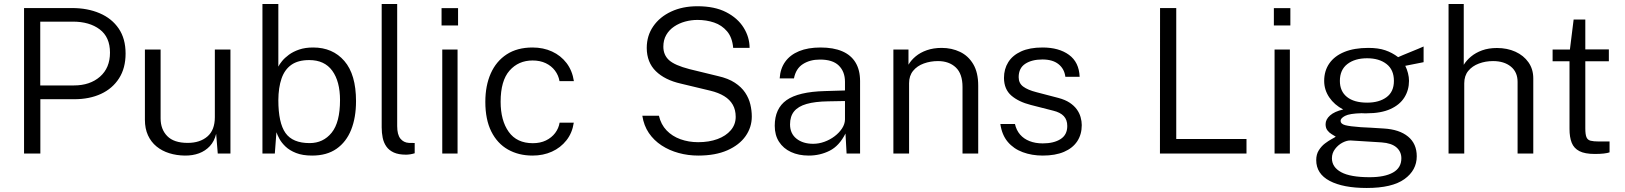

<svg xmlns="http://www.w3.org/2000/svg" viewBox="-20 -763 8074 954"><path d="M99.5 0V-723H338Q415 -723 475.2 -697.2Q535.5 -671.5 569.8 -621.2Q604 -571 604 -497Q604 -424.5 571.5 -373.8Q539 -323 481.8 -296.5Q424.5 -270 349 -270H180.5V0ZM180 -338.5H347.5Q427 -338.5 476.8 -382Q526.5 -425.5 526.5 -501.5Q526.5 -578.5 475.5 -617Q424.5 -655.5 342 -655.5H180Z M898.5 10Q857 9.5 821 -1.8Q785 -13 757.8 -35.2Q730.5 -57.5 715.2 -90.8Q700 -124 700 -168V-517H778V-175Q778 -120.5 811 -86.8Q844 -53 912.5 -53Q973.5 -53 1010.5 -84.8Q1047.5 -116.5 1047.5 -181V-517H1125V0H1062L1054 -98Q1045 -61 1022.8 -37Q1000.5 -13 968.8 -1.2Q937 10.5 898.5 10Z M1531 10Q1483.5 10 1451.2 -2.8Q1419 -15.5 1399 -34.5Q1379 -53.5 1368.5 -73Q1358 -92.5 1353.5 -106L1345.5 0H1284V-743H1363V-432Q1368.5 -443.5 1381.5 -459.5Q1394.5 -475.5 1415.5 -491Q1436.5 -506.5 1466.5 -516.8Q1496.5 -527 1536 -527Q1633 -527 1691 -460Q1749 -393 1749 -260.5Q1749 -179 1724.8 -118.2Q1700.5 -57.5 1652.2 -23.8Q1604 10 1531 10ZM1518.5 -52Q1586 -52 1627.8 -103.5Q1669.5 -155 1669.5 -265.5Q1669.5 -358.5 1631 -411.5Q1592.5 -464.5 1516.5 -464.5Q1461 -464.5 1427.5 -440.8Q1394 -417 1378.8 -372.5Q1363.5 -328 1363 -265.5Q1363 -152.5 1398.5 -102.2Q1434 -52 1518.5 -52Z M1997.5 5.5Q1960.5 5.5 1936.8 -5.2Q1913 -16 1899.8 -35Q1886.5 -54 1881.5 -78.5Q1876.5 -103 1876.5 -130V-743H1953.5V-136.5Q1953.5 -94 1969.5 -74.2Q1985.5 -54.5 2011.5 -53L2040.5 -52.5V-1.5Q2029.5 2 2018 3.8Q2006.5 5.5 1997.5 5.5Z M2253.5 -517V0H2177.5V-517ZM2256 -722.5V-636.5H2174V-722.5Z M2626 -527Q2679.5 -527 2723 -507Q2766.5 -487 2795 -449.8Q2823.5 -412.5 2831.5 -360H2760Q2755 -389 2737.5 -412.2Q2720 -435.5 2691.8 -449Q2663.5 -462.5 2626.5 -462.5Q2556 -462.5 2511.8 -412.2Q2467.5 -362 2467.5 -257.5Q2467.5 -164 2507.8 -107.8Q2548 -51.5 2627.5 -51.5Q2664.5 -51.5 2692.8 -65.2Q2721 -79 2738.5 -102.2Q2756 -125.5 2760.5 -153.5H2831Q2823.5 -102.5 2794.5 -65.8Q2765.5 -29 2722.2 -9.5Q2679 10 2626 10Q2557 10 2504 -20Q2451 -50 2421.2 -109.5Q2391.5 -169 2391.5 -257Q2391.5 -337.5 2418.5 -398.2Q2445.5 -459 2497.8 -493Q2550 -527 2626 -527Z M3449.5 10Q3399 10 3352.2 -2.8Q3305.5 -15.5 3267.2 -40.5Q3229 -65.5 3204 -102.2Q3179 -139 3171.5 -188H3254Q3264 -144.5 3292 -115.2Q3320 -86 3361 -71.2Q3402 -56.5 3449 -56.5Q3503 -56.5 3545 -72Q3587 -87.5 3611.2 -116Q3635.5 -144.5 3635.5 -182.5Q3635.5 -217 3621 -242.5Q3606.5 -268 3578.5 -285.2Q3550.5 -302.5 3509 -312.5L3363 -347.5Q3283.5 -365.5 3238.8 -409.2Q3194 -453 3193.5 -524.5Q3193.5 -585.5 3225.8 -632.2Q3258 -679 3314.8 -705.5Q3371.5 -732 3445.5 -732Q3531 -732 3588.2 -702.5Q3645.5 -673 3675 -625.5Q3704.5 -578 3704.5 -525H3623Q3618.5 -577 3592.5 -607.5Q3566.5 -638 3528.2 -651Q3490 -664 3445.5 -664Q3414.5 -664 3384.2 -655.8Q3354 -647.5 3329.5 -631Q3305 -614.5 3290.5 -589.5Q3276 -564.5 3276 -531Q3276 -490 3304.2 -464.2Q3332.5 -438.5 3406 -419.5L3547.5 -385Q3598.5 -373.5 3631.2 -352Q3664 -330.5 3682.5 -302.8Q3701 -275 3708.2 -244.5Q3715.5 -214 3715.5 -184Q3715.5 -130.5 3684.5 -86.5Q3653.5 -42.5 3594 -16.2Q3534.5 10 3449.5 10Z M3998.5 10Q3948 10 3910 -7.8Q3872 -25.5 3850.8 -58.5Q3829.5 -91.5 3829.5 -138Q3829.5 -224 3888.2 -265.5Q3947 -307 4078.5 -310.5L4178.5 -313.5V-356.5Q4178.5 -407 4147.8 -437.2Q4117 -467.5 4053 -467Q4005 -467 3969.8 -444.8Q3934.5 -422.5 3925 -373.5H3854Q3857 -422 3881.5 -456.2Q3906 -490.5 3950.5 -508.8Q3995 -527 4057 -527Q4121 -527 4164.8 -508.2Q4208.5 -489.5 4231 -452.2Q4253.5 -415 4253.5 -360V0H4186.5L4181 -99.5Q4150 -38 4102.2 -14Q4054.5 10 3998.5 10ZM4020.5 -48.5Q4048.5 -48.5 4076.2 -58.5Q4104 -68.5 4127 -86Q4150 -103.5 4164 -125Q4178 -146.5 4178.5 -169V-261L4095 -259.5Q4029.5 -258.5 3987.8 -246.5Q3946 -234.5 3925.8 -209.8Q3905.5 -185 3905.5 -145Q3905.5 -99.5 3937.5 -74Q3969.5 -48.5 4020.5 -48.5Z M4419 0V-517H4494V-441.5Q4507 -464 4529.8 -483Q4552.5 -502 4585.2 -513.5Q4618 -525 4659 -525Q4709 -525 4750.2 -505.2Q4791.5 -485.5 4816 -444Q4840.5 -402.5 4840.5 -337.5V0H4762.5V-330.5Q4762.5 -396.5 4729 -428Q4695.5 -459.5 4640.5 -459.5Q4603 -459.5 4570 -447.5Q4537 -435.5 4517 -411Q4497 -386.5 4497 -349.5V0Z M5161 10Q5107 10 5061.8 -6.8Q5016.5 -23.5 4987.2 -58.2Q4958 -93 4950.5 -147H5023Q5030 -116 5048.5 -94.5Q5067 -73 5095.8 -61.8Q5124.5 -50.5 5161 -50.5Q5216 -50.5 5249.5 -71.8Q5283 -93 5283 -137Q5283 -167.5 5265.8 -186Q5248.5 -204.5 5213.5 -213L5102 -241.5Q5041 -257 5005 -288.2Q4969 -319.5 4968.5 -375.5Q4968.5 -420 4989.8 -454Q5011 -488 5053.5 -507.5Q5096 -527 5160 -527Q5241.5 -527 5291.5 -490.5Q5341.5 -454 5344.5 -381.5H5273.5Q5268.5 -421 5239.5 -444.2Q5210.5 -467.5 5159.5 -467.5Q5107 -467.5 5074.2 -446Q5041.5 -424.5 5041.5 -379.5Q5041.5 -349.5 5064 -332.8Q5086.5 -316 5129.5 -305L5238.5 -276.5Q5272.5 -267.5 5294.8 -252.8Q5317 -238 5330.2 -219.8Q5343.5 -201.5 5349.2 -181Q5355 -160.5 5355 -141.5Q5355 -95 5332.5 -61Q5310 -27 5266.8 -8.5Q5223.5 10 5161 10Z M5744 -723H5824.5V-72.5H6173.5V0H5743.5Z M6389 -517V0H6313V-517ZM6391.5 -722.5V-636.5H6309.5V-722.5Z M6771 171Q6653.5 171 6586.8 135.8Q6520 100.5 6520 32.5Q6520 4 6532.8 -16.2Q6545.5 -36.5 6563.2 -50Q6581 -63.5 6596.5 -71.8Q6612 -80 6617 -84Q6608 -89.5 6596 -96.8Q6584 -104 6575.2 -115.8Q6566.5 -127.5 6566.5 -146Q6566.5 -169.5 6588.5 -189.2Q6610.5 -209 6654 -219Q6610 -242 6584.8 -279.2Q6559.5 -316.5 6559.5 -361Q6559.5 -411 6585.2 -448Q6611 -485 6660 -505Q6709 -525 6779 -525Q6828.5 -525 6863 -513.2Q6897.5 -501.5 6927 -479Q6934.5 -482.5 6951.2 -489.5Q6968 -496.5 6988.5 -504.8Q7009 -513 7026.8 -520.5Q7044.5 -528 7053.5 -532V-454L6962.5 -436Q6971 -419 6976 -399.2Q6981 -379.5 6981 -361.5Q6981 -315.5 6958 -278.8Q6935 -242 6888.2 -221Q6841.5 -200 6770.5 -200Q6765.5 -200 6758 -200Q6750.5 -200 6745 -200.5Q6685.5 -199 6663.2 -187.2Q6641 -175.5 6641 -162.5Q6641 -147.5 6663.5 -141.2Q6686 -135 6742 -131Q6762.5 -130 6791.2 -128.5Q6820 -127 6855.5 -124.5Q6933 -120 6976.2 -84.5Q7019.5 -49 7019.5 13.5Q7019.5 83 6958.2 127Q6897 171 6771 171ZM6785.5 117.5Q6860 117.5 6901.5 94.2Q6943 71 6943 23.5Q6943 -9.5 6918.5 -30.8Q6894 -52 6844.5 -55.5L6692 -65Q6673.5 -66 6651.5 -54.8Q6629.5 -43.5 6613.8 -23Q6598 -2.5 6598 23.5Q6598 67.5 6643.8 92.5Q6689.5 117.5 6785.5 117.5ZM6773 -253Q6832.5 -253 6869.2 -280Q6906 -307 6906 -361Q6906 -416.5 6869.2 -445Q6832.5 -473.5 6773 -473.5Q6712 -473.5 6674.8 -444.8Q6637.5 -416 6637.5 -361Q6637.5 -309.5 6672.8 -281.2Q6708 -253 6773 -253Z M7177.5 0V-743H7253V-441Q7266.5 -463 7289.2 -482Q7312 -501 7344.2 -512.8Q7376.5 -524.5 7418 -524.5Q7469 -524.5 7509.8 -506Q7550.5 -487.5 7574.5 -453.5Q7598.5 -419.5 7598.5 -373.5V0H7520.5V-356Q7520.5 -405 7487 -432.2Q7453.5 -459.5 7398.5 -459.5Q7361 -459.5 7328.2 -447.2Q7295.5 -435 7275.5 -410.8Q7255.5 -386.5 7255.5 -349V0Z M7974 -458.5H7857V-125Q7857 -95 7862.8 -81.2Q7868.5 -67.5 7883.2 -63.8Q7898 -60 7924.5 -60H7977.5V-6Q7968 -2.5 7949.2 -0.2Q7930.5 2 7904.5 2Q7855 2 7827.8 -12Q7800.5 -26 7789.5 -53.5Q7778.5 -81 7778.5 -122.5V-458.5H7694.5V-517H7780.5L7799 -666H7857V-517.5H7974Z"/></svg>

Font: Public Sans Light
Style: Regular
Weight: 300
Designer: The Public Sans Project Authors: Dan O. Williams and USWDS (Libre Franklin designed by Pablo Impallari and Rodrigo Fuenz
Version: Version 1.007